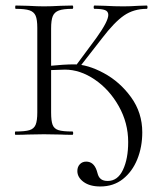

<svg xmlns="http://www.w3.org/2000/svg" viewBox="-20 -488 579 695"><path d="M260 131Q260 116 269 106.5Q278 97 292 97Q319 97 330 129Q331 133 334.5 144Q338 155 346.5 161Q355 167 370 167Q406 167 425 127Q444 87 444 26Q444 -43 410 -103.5Q376 -164 323 -200Q270 -236 215 -236L156 -234L153 -249Q212 -255 249 -255Q297 -255 355.5 -223.5Q414 -192 454.5 -136Q495 -80 495 -9Q495 44 477 88.5Q459 133 425 160Q391 187 343 187Q305 187 282.5 170.5Q260 154 260 131ZM36 -12Q71 -12 87 -17Q103 -22 109 -36.5Q115 -51 115 -81V-387Q115 -417 109 -431Q103 -445 87 -450.5Q71 -456 37 -456Q35 -456 35 -462Q35 -468 37 -468L81 -467Q117 -465 139 -465Q164 -465 200 -467L242 -468Q245 -468 245 -462Q245 -456 242 -456Q209 -456 193 -450Q177 -444 171 -429.5Q165 -415 165 -385V-81Q165 -50 170.5 -36Q176 -22 191.5 -17Q207 -12 242 -12Q245 -12 245 -6Q245 0 242 0Q215 0 200 -1L139 -2L80 -1Q64 0 36 0Q34 0 34 -6Q34 -12 36 -12ZM249 -243 329 -351Q372 -411 372 -434Q372 -447 360 -451.5Q348 -456 322 -456Q319 -456 319 -462Q319 -468 322 -468L360 -467Q394 -465 427 -465Q451 -465 481 -467L511 -468Q514 -468 514 -462Q514 -456 511 -456Q464 -456 429 -432Q394 -408 349 -349L261 -236Z"/></svg>

Font: Cormorant SC Light
Style: Regular
Weight: 300
Designer: Christian Thalmann (Catharsis Fonts)
Foundry: Catharsis Fonts
Version: Version 4.000